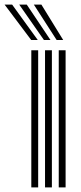

<svg xmlns="http://www.w3.org/2000/svg" viewBox="-90 -820 354 840"><path d="M167 0V-600H197V0ZM47 0V-600H77V0ZM107 0V-600H137V0ZM46.5 -645 -70 -800H-37L75.2 -645ZM102.2 -645 -6 -800H27L130.8 -645ZM157.8 -645 58 -800H91L186.5 -645Z"/></svg>

Font: Big Shoulders Inline Text Black
Style: Regular
Weight: 900
Designer: Patric King
Foundry: XO Type Co
Version: Version 1.000